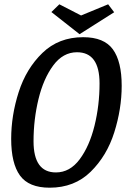

<svg xmlns="http://www.w3.org/2000/svg" viewBox="-20 -853 608 893"><path d="M546 -454Q546 -347 511.5 -237.5Q477 -128 401.5 -54Q326 20 211 20Q114 20 73 -36.5Q32 -93 32 -207Q32 -316 67 -425Q102 -534 177.5 -607Q253 -680 367 -680Q464 -680 505 -623.5Q546 -567 546 -454ZM136 -196Q136 -51 240 -51Q305 -51 350.5 -112Q396 -173 419.5 -268Q443 -363 443 -465Q443 -610 338 -610Q273 -610 227.5 -548.5Q182 -487 159 -392Q136 -297 136 -196ZM483 -833 511 -796 350 -694 219 -797 256 -833 357 -781Z"/></svg>

Font: Sansita Light Italic
Style: Regular
Weight: 300
Italic angle: -11°
Designer: Pablo Cosgaya
Foundry: Omnibus-Type
Version: Version 1.006